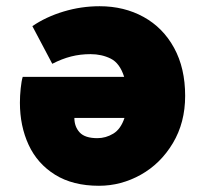

<svg xmlns="http://www.w3.org/2000/svg" viewBox="-20 -584 653 617"><path d="M44 -254Q44 -276 46.5 -300Q49 -324 53 -337H379Q365 -381 336 -395.5Q307 -410 271 -410Q238 -410 208.5 -402.5Q179 -395 148 -379L84 -500Q128 -530 184.5 -547Q241 -564 300 -564Q379 -564 441.5 -529.5Q504 -495 539.5 -430Q575 -365 575 -276Q575 -190 535.5 -124Q496 -58 432.5 -22.5Q369 13 298 13Q214 13 157 -22.5Q100 -58 72 -118.5Q44 -179 44 -254ZM293 -140Q320 -140 344 -154.5Q368 -169 380 -205H219Q219 -177 236 -158.5Q253 -140 293 -140Z"/></svg>

Font: Nebula Sans Black
Style: Regular
Weight: 900
Designer: Paul D. Hunt for Adobe (as Source Sans)
Foundry: Nebula Entertainment & Broadcasting LLC
Version: Version 1.010